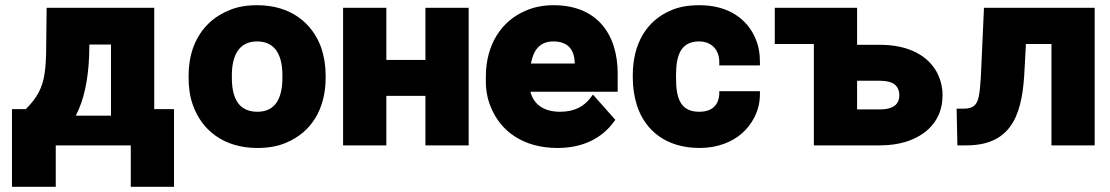

<svg xmlns="http://www.w3.org/2000/svg" viewBox="-20 -558 4261 737"><path d="M26 -139V159H194V0H482V159H648V-139H572V-528H159L157 -352C156 -325 155 -302 152 -282C144 -217 118 -178 79 -139ZM271 -114C302 -174 318 -249 322 -340L323 -387H406V-114Z M704 -259C704 -221 709 -186 721 -153C755 -59 838 10 968 10C1009 10 1047 4 1080 -11C1173 -50 1230 -137 1230 -260V-269C1230 -307 1224 -342 1213 -375C1179 -469 1097 -538 967 -538C926 -538 889 -532 856 -517C763 -478 704 -391 704 -268ZM870 -259V-269C870 -343 896 -399 967 -399C1038 -399 1064 -344 1064 -269V-259C1064 -184 1039 -129 968 -129C895 -129 870 -183 870 -259Z M1297 0H1463V-190H1613V0H1779V-528H1613V-328H1463V-528H1297Z M1845 -246C1845 -211 1851 -178 1864 -147C1901 -55 1988 10 2120 10C2222 10 2293 -31 2336 -90L2342 -98L2256 -195L2247 -183C2222 -150 2186 -129 2130 -129C2065 -129 2028 -159 2016 -206H2351V-275C2351 -430 2269 -538 2105 -538C2065 -538 2030 -531 1998 -517C1905 -478 1845 -387 1845 -264ZM2018 -314C2027 -364 2051 -399 2104 -399C2158 -399 2186 -369 2186 -314Z M2409 -257C2409 -221 2415 -185 2425 -153C2456 -58 2536 10 2666 10C2734 10 2791 -13 2829 -47C2865 -79 2897 -131 2897 -196V-208H2741V-196C2738 -153 2712 -129 2664 -129C2591 -129 2575 -182 2575 -258V-270C2575 -345 2593 -399 2663 -399C2710 -399 2741 -368 2741 -320V-307H2897V-320C2897 -353 2892 -382 2880 -410C2847 -488 2773 -538 2665 -538C2623 -538 2585 -532 2553 -517C2462 -478 2409 -390 2409 -270Z M2954 -389H3104V0H3358C3395 0 3429 -5 3458 -14C3534 -38 3598 -94 3598 -192C3598 -221 3592 -247 3581 -271C3546 -346 3465 -386 3358 -386H3270V-528H2954ZM3270 -138V-248H3358C3407 -248 3432 -230 3432 -192C3432 -155 3405 -138 3358 -138Z M3652 -141 3655 0H3690C3875 0 3906 -137 3913 -296L3918 -389H4016V0H4182V-528H3757L3747 -305C3746 -273 3744 -246 3742 -224C3737 -170 3730 -141 3680 -141Z"/></svg>

Font: Asimov Pro
Style: Ult
Weight: 900
Designer: Google
Version: Version 2.000980; 2014